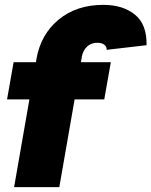

<svg xmlns="http://www.w3.org/2000/svg" viewBox="-20 -770 623 790"><path d="M38 0 101 -361H9L36 -514H128L130 -528Q148 -629 221.5 -689.5Q295 -750 405 -750Q486 -750 535.5 -709.5Q585 -669 583 -584L419 -565Q419 -579 408.5 -586.5Q398 -594 381 -594Q355 -594 338.5 -578.5Q322 -563 317 -538L313 -514H436L409 -361H287L224 0Z"/></svg>

Font: Livvic Black
Style: Italic
Weight: 900
Italic angle: -10°
Designer: Jacques Le Bailly, Baron von Fonthausen
Version: Version 1.001; ttfautohint (v1.8.2)